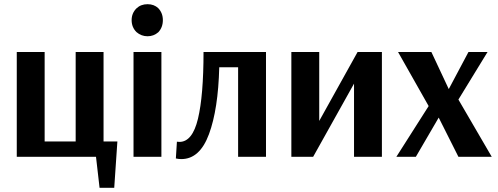

<svg xmlns="http://www.w3.org/2000/svg" viewBox="-20 -748 2375 916"><path d="M455 148 438 0H60V-500H193V-73H341V-500H474V-73H540L525 148Z M684 -575Q654 -575 631 -595Q608 -618 608 -652Q608 -685 631 -708Q652 -728 684 -728Q715 -728 735 -709Q757 -686 757 -652Q757 -617 735 -594Q713 -575 684 -575ZM617 0V-500H750V0Z M845 11Q832 11 819 8L824 -72Q828 -71 836 -71Q898 -71 924.5 -181.5Q951 -292 951 -500H1249V0H1116V-427H1026Q1021 -227 977 -108Q933 11 845 11Z M1370 0V-500H1503V-171L1686 -500H1802V0H1669V-349L1474 0Z M1871 0 2025 -242 1879 -500H2038L2121 -323L2215 -500H2306L2167 -273L2326 0H2167L2073 -187L1964 0Z"/></svg>

Font: Arsenal
Style: Bold
Weight: 700
Designer: Andrij Shevchenko
Foundry: Stairsfor
Version: Version 2.001;PS 002.001;hotconv 1.0.88;makeotf.lib2.5.64775